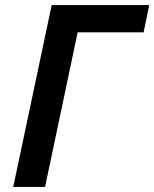

<svg xmlns="http://www.w3.org/2000/svg" viewBox="-20 -734 606 754"><path d="M32 0H157L285 -607H544L566 -714H183Z"/></svg>

Font: Noto Sans SemiBold
Style: Italic
Weight: 600
Italic angle: -12°
Designer: Monotype Design Team
Foundry: Monotype Imaging Inc.
Version: Version 2.013